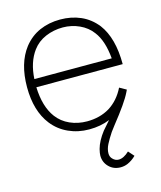

<svg xmlns="http://www.w3.org/2000/svg" viewBox="-121 -666 840 1002"><g transform="rotate(-15 298.5 -164.5)"><path d="M362.5 162.5Q362.5 181 374 192.5Q388 207.5 406.5 207.5Q433.5 207.5 463.5 179L490.5 209.5Q469.5 230.5 444 241.5Q426 249 406.5 249Q368.5 249 343.5 224Q318.5 199 318.5 162.5Q318.5 150 324 128Q335 87 370 41.5Q381 28 410.5 -5Q361 15.5 299 15.5Q239 15.5 187.8 -7.8Q136.5 -31 102 -75Q41.5 -152.5 41.5 -281Q41.5 -410 102 -488.5Q138 -534 188.2 -556Q238.5 -578 299 -578Q359.5 -578 409.8 -556Q460 -534 496 -488.5Q555 -410 555 -268.5H88.5Q92 -163 137.5 -102Q164.5 -66 207 -47Q249.5 -28 299 -28Q368.5 -28 421 -59.5Q474 -92.5 505 -155L541.5 -134.5L535.5 -122Q523 -96 497 -58.8Q471 -21.5 431.5 28L408.5 58.5Q387.5 90 375 114.8Q362.5 139.5 362.5 162.5ZM89.5 -312.5H507.5Q499 -409.5 459.5 -460.5Q446.5 -478.5 429 -492.2Q411.5 -506 391.2 -515.2Q371 -524.5 348.2 -529.5Q325.5 -534.5 302 -534.5Q252 -534.5 208.2 -515.8Q164.5 -497 137.5 -460.5Q94.5 -402.5 89.5 -312.5Z"/></g></svg>

Font: Russisch Sans ExtraLight
Style: Regular
Weight: 200
Width: 4
Designer: Michael Sharanda (font) & Cristiano Sobral (main changes)
Foundry: Michael Sharanda
Version: Version 2.00;September 8, 2020;FontCreator 13.0.0.2681 64-bi